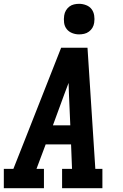

<svg xmlns="http://www.w3.org/2000/svg" viewBox="-24 -985 644 1005"><path d="M-4 0V-101H46L103 -245L296 -735H434L475 -101H512V0H301V-101H353L348 -229H215L167 -101H206V0ZM344 -329 337 -490Q337 -505 336 -520.5Q335 -536 335 -551Q329 -536 323.5 -520.5Q318 -505 312 -490L253 -329ZM390 -805Q371 -805 353.5 -812Q336 -819 325 -833Q314 -847 311.5 -866Q309 -885 312 -904Q314 -918 321 -930Q328 -942 339 -950.5Q350 -959 363.5 -962Q377 -965 390 -965Q409 -965 427 -958Q445 -951 455.5 -937Q466 -923 469 -904Q472 -885 469 -866Q467 -852 460 -840Q453 -828 441.5 -819.5Q430 -811 416.5 -808Q403 -805 390 -805Z"/></svg>

Font: Iosevka Slab Extended Oblique
Style: Bold
Weight: 700
Width: 7
Italic angle: -9°
Monospace: yes
Designer: Belleve Invis
Foundry: Belleve Invis
Version: Version 11.1.1; ttfautohint (v1.8.3)